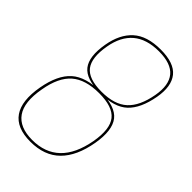

<svg xmlns="http://www.w3.org/2000/svg" viewBox="-210 -755 836 836"><g transform="rotate(45 208.0 -337.0)"><path d="M146.5 6Q232.5 6 282.8 -43.8Q333 -93.5 350 -191Q365.5 -281.5 333.2 -323Q301 -364.5 209.5 -364.5Q118 -364.5 72 -323.5Q26 -282.5 9.5 -191Q-8 -93.5 26.5 -43.8Q61 6 146.5 6ZM147 -5Q69 -5 36.5 -51Q4 -97 21 -190.5Q36 -278 80.8 -316.8Q125.5 -355.5 209.5 -355.5Q293 -355.5 323.8 -316.8Q354.5 -278 339 -190.5Q322 -97.5 273.8 -51.2Q225.5 -5 147 -5ZM212 -358.5Q299 -358.5 341 -397.8Q383 -437 398.5 -523Q412 -599 379.8 -639.2Q347.5 -679.5 264.5 -679.5Q180.5 -679.5 136 -639.2Q91.5 -599 78.5 -523Q63.5 -437 94.2 -397.8Q125 -358.5 212 -358.5ZM211.5 -367Q132 -367 103.5 -404.2Q75 -441.5 89.5 -523Q102 -595 145.5 -631.8Q189 -668.5 264.5 -668.5Q339.5 -668.5 370 -631.8Q400.5 -595 387.5 -523Q373 -442 332 -404.5Q291 -367 211.5 -367Z"/></g></svg>

Font: Anybody UltraCondensed Thin Thin
Style: Italic
Weight: 250
Italic angle: -10°
Version: Version 1.111